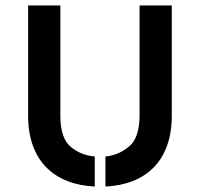

<svg xmlns="http://www.w3.org/2000/svg" viewBox="-20 -669 730 703"><path d="M366 14C514 7 609 -80 609 -245V-649H491V-245C491 -192 478 -154 453 -133C428 -112 399 -99 366 -96C366 -95 366 14 366 14ZM327 14C179 7 83 -80 83 -245V-649H201V-245C201 -192 213 -154 238 -132C263 -111 293 -99 327 -96C327 -95 327 14 327 14Z"/></svg>

Font: Karla
Style: Bold Stencil
Weight: 400
Designer: Jonathan Pinhorn
Version: Version 1.000